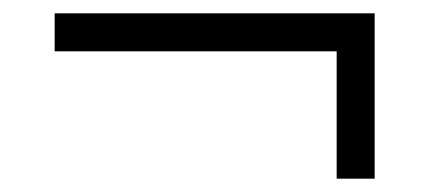

<svg xmlns="http://www.w3.org/2000/svg" viewBox="-20 -440 644 288"><path d="M62 -363V-420H542V-172H485V-363Z"/></svg>

Font: Georama ExtraExtended Light
Style: Regular
Weight: 300
Width: 8
Designer: Jean-Baptiste Levee
Foundry: Production Type
Version: Version 1.000